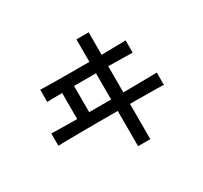

<svg xmlns="http://www.w3.org/2000/svg" viewBox="-161 -998 1322 1250"><g transform="rotate(-30 500.0 -372.5)"><path d="M543 29V-236H499Q451 -236 390 -236Q329 -236 269 -235.5Q209 -235 162 -234.5Q115 -234 95 -233V-325Q119 -324 171.5 -323.5Q224 -323 288 -322V-518Q250 -518 219.5 -517.5Q189 -517 175 -516V-608Q193 -607 229 -606.5Q265 -606 311 -605.5Q357 -605 407 -605Q457 -605 502 -605H543V-774H635V-605Q690 -606 738 -606.5Q786 -607 817 -608V-516Q784 -517 737 -517.5Q690 -518 635 -519V-322Q710 -323 777.5 -323.5Q845 -324 888 -325V-233Q842 -235 776.5 -235Q711 -235 635 -236V29ZM378 -322H543V-519H378Z"/></g></svg>

Font: Zen Kaku Gothic New Medium
Style: Regular
Weight: 500
Designer: Yoshimichi Ohira
Foundry: Positype
Version: Version 1.002